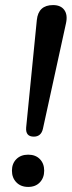

<svg xmlns="http://www.w3.org/2000/svg" viewBox="-20 -732 282 756"><path d="M113 -194Q80 -194 83 -230L125 -653Q131 -712 189 -712Q219 -712 233 -693Q247 -674 240 -641L149 -225Q142 -194 113 -194ZM91 4Q62 4 44.5 -14Q27 -32 27 -60Q27 -88 44.5 -105.5Q62 -123 91 -123Q120 -123 137 -105.5Q154 -88 154 -60Q154 -32 137 -14Q120 4 91 4Z"/></svg>

Font: Nunito SemiBold
Style: Italic
Weight: 600
Italic angle: -9°
Designer: Vernon Adams
Foundry: Vernon Adams
Version: Version 3.601; ttfautohint (v1.8.2.53-6de2)